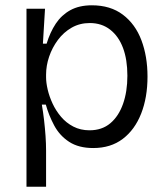

<svg xmlns="http://www.w3.org/2000/svg" viewBox="-20 -547 632 725"><path d="M80 158V-259V-514H150L142 -382H156Q169 -425 190.5 -457.5Q212 -490 245.5 -508.5Q279 -527 327 -527Q397 -527 444 -491.5Q491 -456 514 -395Q537 -334 537 -258Q537 -179 513 -118Q489 -57 443.5 -22.5Q398 12 332 12Q277 12 241 -11.5Q205 -35 184.5 -73.5Q164 -112 153 -152H138Q143 -123 146.5 -92.5Q150 -62 152 -33Q154 -4 154 22V158ZM318 -55Q365 -55 396.5 -81.5Q428 -108 444.5 -154.5Q461 -201 461 -261Q461 -322 444.5 -366Q428 -410 396 -435Q364 -460 319 -460Q281 -460 250.5 -442.5Q220 -425 198.5 -396Q177 -367 165.5 -333Q154 -299 154 -265V-255Q154 -235 160 -209Q166 -183 178.5 -156Q191 -129 210.5 -106Q230 -83 257 -69Q284 -55 318 -55Z"/></svg>

Font: Bricolage Grotesque Light
Style: Regular
Weight: 300
Designer: Mathieu Triay
Foundry: Atelier Triay
Version: Version 1.000;gftools[0.9.30]